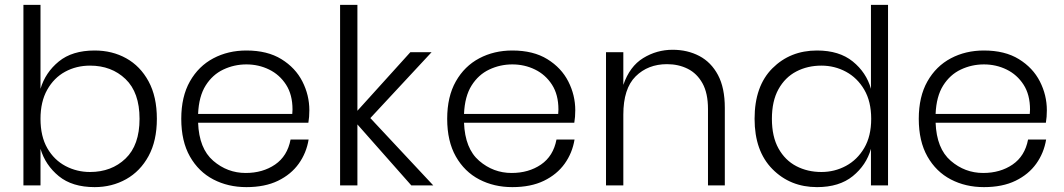

<svg xmlns="http://www.w3.org/2000/svg" viewBox="-20 -760 4361 787"><path d="M368 7Q276 7 221 -38Q166 -83 146 -150V0H76V-740H146V-396Q166 -463 221 -508Q276 -553 368 -553Q440 -553 497.5 -521Q555 -489 589 -426.5Q623 -364 623 -273Q623 -183 589 -120.5Q555 -58 497 -25.5Q439 7 368 7ZM349 -55Q437 -55 494.5 -110Q552 -165 552 -273Q552 -381 494.5 -436Q437 -491 349 -491Q293 -491 247 -466Q201 -441 173.5 -392Q146 -343 146 -273Q146 -201 174 -152.5Q202 -104 248.5 -79.5Q295 -55 349 -55Z M990 7Q915 7 854.5 -24.5Q794 -56 758.5 -118.5Q723 -181 723 -273Q723 -364 758.5 -426.5Q794 -489 854.5 -521Q915 -553 990 -553Q1076 -553 1133.5 -517.5Q1191 -482 1219.5 -426Q1248 -370 1248 -308Q1248 -280 1244 -257H792Q796 -151 854 -101Q912 -51 987 -51Q1057 -51 1107.5 -85.5Q1158 -120 1171 -188H1245Q1236 -133 1204.5 -89Q1173 -45 1119.5 -19Q1066 7 990 7ZM1178 -293 1179 -311Q1179 -372 1152.5 -413Q1126 -454 1083 -475Q1040 -496 990 -496Q940 -496 895.5 -475Q851 -454 823 -409.5Q795 -365 792 -293Z M1756 0H1666L1445 -250V0H1374V-740H1445V-306L1662 -546H1749L1498 -276Z M2080 7Q2005 7 1944.5 -24.5Q1884 -56 1848.5 -118.5Q1813 -181 1813 -273Q1813 -364 1848.5 -426.5Q1884 -489 1944.5 -521Q2005 -553 2080 -553Q2166 -553 2223.5 -517.5Q2281 -482 2309.5 -426Q2338 -370 2338 -308Q2338 -280 2334 -257H1882Q1886 -151 1944 -101Q2002 -51 2077 -51Q2147 -51 2197.5 -85.5Q2248 -120 2261 -188H2335Q2326 -133 2294.5 -89Q2263 -45 2209.5 -19Q2156 7 2080 7ZM2268 -293 2269 -311Q2269 -372 2242.5 -413Q2216 -454 2173 -475Q2130 -496 2080 -496Q2030 -496 1985.5 -475Q1941 -454 1913 -409.5Q1885 -365 1882 -293Z M2951 0H2882V-313Q2882 -378 2859.5 -418.5Q2837 -459 2799 -478Q2761 -497 2714 -497Q2636 -497 2585.5 -447Q2535 -397 2535 -290V0H2464V-546H2535V-412Q2561 -488 2616.5 -522Q2672 -556 2737 -556Q2798 -556 2846.5 -530.5Q2895 -505 2923 -452.5Q2951 -400 2951 -318Z M3329 7Q3219 7 3146 -67Q3073 -141 3073 -273Q3073 -407 3146 -480Q3219 -553 3329 -553Q3420 -553 3475.5 -508Q3531 -463 3550 -396V-740H3620V0H3550V-150Q3531 -83 3475.5 -38Q3420 7 3329 7ZM3347 -55Q3401 -55 3447.5 -80Q3494 -105 3522.5 -153.5Q3551 -202 3551 -273Q3551 -344 3522.5 -392.5Q3494 -441 3447.5 -466Q3401 -491 3347 -491Q3290 -491 3244 -467Q3198 -443 3171 -394.5Q3144 -346 3144 -273Q3144 -200 3171 -151.5Q3198 -103 3244 -79Q3290 -55 3347 -55Z M4013 7Q3938 7 3877.5 -24.5Q3817 -56 3781.5 -118.5Q3746 -181 3746 -273Q3746 -364 3781.5 -426.5Q3817 -489 3877.5 -521Q3938 -553 4013 -553Q4099 -553 4156.5 -517.5Q4214 -482 4242.5 -426Q4271 -370 4271 -308Q4271 -280 4267 -257H3815Q3819 -151 3877 -101Q3935 -51 4010 -51Q4080 -51 4130.5 -85.5Q4181 -120 4194 -188H4268Q4259 -133 4227.5 -89Q4196 -45 4142.5 -19Q4089 7 4013 7ZM4201 -293 4202 -311Q4202 -372 4175.5 -413Q4149 -454 4106 -475Q4063 -496 4013 -496Q3963 -496 3918.5 -475Q3874 -454 3846 -409.5Q3818 -365 3815 -293Z"/></svg>

Font: Ulagadi Sans Light
Style: Regular
Weight: 300
Designer: Ninad Kale (Devanagari), Jonny Pinhorn (Latin)
Foundry: Indian Type Foundry
Version: Version 3.01;March 29, 2020;FontCreator 12.0.0.2522 64-bit; 